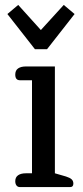

<svg xmlns="http://www.w3.org/2000/svg" viewBox="-20 -760 338 780"><path d="M171 -560H122L10 -703L54 -740L146 -638L239 -740L283 -703ZM61 0Q52 0 47 -6.5Q42 -13 42 -24Q42 -40 53.5 -48Q65 -56 85 -56H110V-434H61Q42 -434 42 -457Q42 -474 53.5 -482Q65 -490 85 -490H203V-56L248 -43Q264 -38 271 -31.5Q278 -25 278 -14Q278 0 265 0Z"/></svg>

Font: Maitree Medium
Style: Regular
Weight: 500
Designer: CadsonDemak Team
Foundry: CadsonDemak
Version: Version 1.010